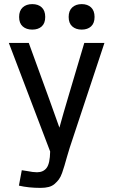

<svg xmlns="http://www.w3.org/2000/svg" viewBox="-20 -745 567 934"><path d="M23 0ZM488 -536 319 -26Q313 -7 305.5 19Q298 45 293.5 61Q289 77 282 96.5Q275 116 266.5 127.5Q258 139 246 149.5Q234 160 217 164.5Q200 169 177 169Q119 169 72 158L86 83Q96 84 111.5 87Q127 90 138.5 91.5Q150 93 160 93Q191 93 207 71.5Q223 50 224 -8L23 -536H120L219 -264Q246 -189 269 -124Q285 -183 316 -287L390 -536ZM331.5 -616.5Q314 -632 314 -662.5Q314 -693 331.5 -709Q349 -725 377.5 -725Q406 -725 423 -709Q440 -693 440 -662.5Q440 -632 423 -616.5Q406 -601 377.5 -601Q349 -601 331.5 -616.5ZM90.5 -616.5Q73 -632 73 -662.5Q73 -693 90.5 -709Q108 -725 137 -725Q166 -725 183 -709Q200 -693 200 -662.5Q200 -632 183 -616.5Q166 -601 137 -601Q108 -601 90.5 -616.5Z"/></svg>

Font: Myanmar Chatu
Style: Regular
Weight: 400
Designer: Danh Hong
Foundry: Google Inc.
Version: Version 2.00 November 20, 2015